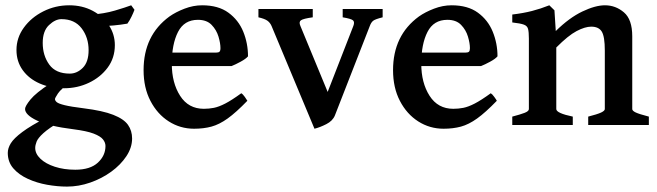

<svg xmlns="http://www.w3.org/2000/svg" viewBox="-20 -463 2434 711"><path d="M469.2 49.8Q469.2 83.5 448 115.5Q426.8 147.5 391.8 172.9Q356.9 198.2 314.2 213.1Q271.5 228 228 228Q192.9 228 154.5 221.2Q116.2 214.4 83 199.2Q49.8 184.1 29.3 160.4Q8.8 136.7 8.8 103Q8.8 85.9 20 67.6Q31.2 49.3 62.5 25.9Q93.8 2.4 153.3 -28.3Q153.3 -28.3 165.3 -27.3Q177.2 -26.4 189.7 -23.2Q202.1 -20 203.6 -13.7Q160.2 12.2 140.4 30.3Q120.6 48.3 115.5 61.5Q110.4 74.7 110.4 85Q110.4 106.4 129.9 125Q149.4 143.6 183.1 154.5Q216.8 165.5 258.8 165.5Q314 165.5 342.3 139.4Q370.6 113.3 370.6 77.6Q370.6 64.9 361.3 53.2Q352.1 41.5 326.7 31.7Q301.3 22 251.5 15.6Q161.1 4.4 116.9 -16.6Q72.8 -37.6 72.8 -59.6Q72.8 -69.8 92.8 -94.5Q112.8 -119.1 166 -153.8L245.1 -161.6Q205.6 -133.8 194.6 -116.9Q183.6 -100.1 183.6 -96.2Q183.6 -90.3 190.2 -84.7Q196.8 -79.1 219.5 -73.5Q242.2 -67.9 289.6 -62Q360.4 -53.2 399.4 -37.8Q438.5 -22.5 453.9 -0.7Q469.2 21 469.2 49.8ZM478 -426.8Q474.1 -416 467 -401.4Q460 -386.7 451.7 -375.5Q426.8 -371.1 400.1 -368.7Q373.5 -366.2 334.5 -367.7L315.9 -408.7Q365.7 -412.1 405.3 -423.8Q444.8 -435.5 465.8 -443.4ZM405.3 -295.9Q405.3 -248.5 378.7 -212.6Q352.1 -176.8 309.3 -156.5Q266.6 -136.2 217.3 -136.2Q167 -136.2 127 -153.8Q86.9 -171.4 64 -203.4Q41 -235.4 41 -277.8Q41 -323.2 68.4 -360.8Q95.7 -398.4 140.4 -420.9Q185.1 -443.4 236.3 -443.4Q284.7 -443.4 323 -423.1Q361.3 -402.8 383.3 -369.4Q405.3 -335.9 405.3 -295.9ZM308.1 -277.3Q308.1 -324.2 282.2 -358.2Q256.3 -392.1 207.5 -392.1Q184.6 -392.1 161.4 -370.1Q138.2 -348.1 138.2 -304.2Q138.2 -257.3 162.4 -223.9Q186.5 -190.4 238.3 -190.4Q265.1 -190.4 286.6 -211.9Q308.1 -233.4 308.1 -277.3Z M898.4 -254.4Q890.6 -245.1 871.3 -234.6Q852.1 -224.1 837.4 -218.3H564L564.5 -268.1H778.8Q789.1 -268.1 792.7 -271.5Q796.4 -274.9 796.4 -284.7Q796.4 -302.7 789.1 -327.4Q781.7 -352.1 763.7 -370.8Q745.6 -389.6 712.9 -389.6Q662.1 -389.6 639.2 -344.7Q616.2 -299.8 616.2 -227.1Q616.2 -156.2 647 -108.2Q677.7 -60.1 734.9 -60.1Q753.9 -60.1 772.2 -63.7Q790.5 -67.4 814.2 -79.6Q837.9 -91.8 873.5 -117.7Q879.4 -114.3 886.7 -104Q894 -93.8 896 -89.8Q854 -46.4 823 -24.2Q792 -2 762.9 5.9Q733.9 13.7 698.7 13.7Q647.5 13.7 605 -13.4Q562.5 -40.5 537.1 -89.4Q511.7 -138.2 511.7 -203.1Q511.7 -332 607.4 -401.9Q630.9 -418.5 663.3 -430.9Q695.8 -443.4 728.5 -443.4Q788.6 -443.4 825.9 -416Q863.3 -388.7 880.9 -345.5Q898.4 -302.2 898.4 -254.4Z M1397 -398.9Q1369.6 -392.1 1362.1 -386.2Q1354.5 -380.4 1349.6 -367.2L1220.2 -35.6Q1211.9 -15.1 1188.2 -3.2Q1164.6 8.8 1144.5 13.7L985.4 -367.2Q980 -379.4 970 -386.5Q960 -393.6 937 -398.9V-429.7H1138.2V-398.9Q1103 -394 1094.5 -387.9Q1085.9 -381.8 1092.3 -367.2L1193.4 -122.6L1288.6 -367.2Q1293.9 -381.3 1287.4 -387.5Q1280.8 -393.6 1249 -398.9V-429.7H1397Z M1822.3 -254.4Q1814.5 -245.1 1795.2 -234.6Q1775.9 -224.1 1761.2 -218.3H1487.8L1488.3 -268.1H1702.6Q1712.9 -268.1 1716.6 -271.5Q1720.2 -274.9 1720.2 -284.7Q1720.2 -302.7 1712.9 -327.4Q1705.6 -352.1 1687.5 -370.8Q1669.4 -389.6 1636.7 -389.6Q1585.9 -389.6 1563 -344.7Q1540 -299.8 1540 -227.1Q1540 -156.2 1570.8 -108.2Q1601.6 -60.1 1658.7 -60.1Q1677.7 -60.1 1696 -63.7Q1714.4 -67.4 1738 -79.6Q1761.7 -91.8 1797.4 -117.7Q1803.2 -114.3 1810.5 -104Q1817.9 -93.8 1819.8 -89.8Q1777.8 -46.4 1746.8 -24.2Q1715.8 -2 1686.8 5.9Q1657.7 13.7 1622.6 13.7Q1571.3 13.7 1528.8 -13.4Q1486.3 -40.5 1460.9 -89.4Q1435.5 -138.2 1435.5 -203.1Q1435.5 -332 1531.2 -401.9Q1554.7 -418.5 1587.2 -430.9Q1619.6 -443.4 1652.3 -443.4Q1712.4 -443.4 1749.8 -416Q1787.1 -388.7 1804.7 -345.5Q1822.3 -302.2 1822.3 -254.4Z M2158.2 0V-31.2Q2191.4 -39.6 2205.6 -46.1Q2219.7 -52.7 2219.7 -59.1V-275.9Q2219.7 -327.6 2208.5 -345.9Q2197.3 -364.3 2169.4 -364.3Q2146.5 -364.3 2115.2 -347.9Q2084 -331.5 2040 -287.1V-59.1Q2040 -43.9 2101.1 -31.2V0H1877V-31.2Q1907.2 -39.1 1922.9 -45.2Q1938.5 -51.3 1938.5 -59.1V-320.3Q1938.5 -344.2 1935.5 -355.7Q1932.6 -367.2 1919.9 -371.8Q1907.2 -376.5 1877 -379.9V-409.2Q1918 -414.1 1950.2 -422.4Q1982.4 -430.7 2014.2 -443.4L2033.2 -424.8L2038.1 -348.1Q2088.4 -397.5 2136.5 -420.4Q2184.6 -443.4 2220.2 -443.4Q2259.8 -443.4 2290.5 -417.2Q2321.3 -391.1 2321.3 -328.6V-59.1Q2321.3 -52.7 2334 -46.6Q2346.7 -40.5 2382.8 -31.2V0Z"/></svg>

Font: Namdhinggo SemiBold
Style: Regular
Weight: 600
Designer: Victor Gaultney
Foundry: SIL International
Version: Version 3.001